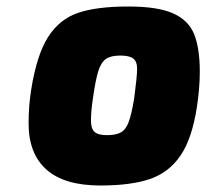

<svg xmlns="http://www.w3.org/2000/svg" viewBox="-20 -565 635 591"><path d="M68 -185Q68 -239 76 -289Q93 -396 128 -451Q163 -506 220.5 -525.5Q278 -545 375 -545Q465 -545 512.5 -524Q560 -503 577.5 -460Q595 -417 595 -344Q595 -294 586 -235Q571 -138 535.5 -86Q500 -34 441.5 -14Q383 6 289 6Q178 6 123 -43Q68 -92 68 -185ZM393 -262Q402 -330 402 -353Q402 -376 390 -385Q378 -394 350 -394Q321 -394 306 -383.5Q291 -373 282.5 -346Q274 -319 266 -262Q260 -222 260 -194Q260 -169 271 -159Q282 -149 309 -149Q338 -149 353 -158Q368 -167 376.5 -190.5Q385 -214 393 -262Z"/></svg>

Font: Exo Black
Style: Italic
Weight: 900
Italic angle: -9°
Designer: Natanael Gama
Foundry: Natanael Gama
Version: Version 1.500; ttfautohint (v1.6)